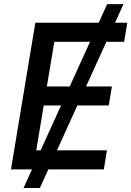

<svg xmlns="http://www.w3.org/2000/svg" viewBox="-20 -840 651 952"><path d="M592.3 -819.6 550.4 -727.3H611.2L595.5 -632.8H507.5L406.6 -411.2H534.8L519.2 -317.1H363.6L262.4 -94.5H510.3L494.7 0H219.5L177.6 92.3H96.6L138.5 0H34.4L155.2 -727.3H469.5L511.4 -819.6ZM426.5 -632.8H249.3L212.4 -411.2H325.6ZM282.7 -317.1H196.7L159.8 -94.5H181.5Z"/></svg>

Font: Karasuma Gothic
Style: Medium Italic
Weight: 500
Italic angle: 9.39998°
Designer: Rasmus Andersson / Ryoko Nishizuka
Foundry: Genbu
Version: Version 1.00